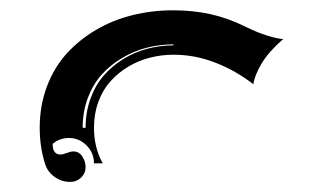

<svg xmlns="http://www.w3.org/2000/svg" viewBox="-20 -497 650 380"><path d="M58.6 -244.1Q58.6 -288.1 72.9 -325.9Q87.2 -363.8 112.1 -391.1Q137 -418.5 170.3 -438Q203.6 -457.5 242.3 -467Q281 -476.6 322.3 -476.6Q362.1 -476.6 396.9 -468.9Q431.6 -461.2 466.6 -443.8Q489.3 -432.6 508.9 -426.5Q528.6 -420.4 540.5 -419.7Q512 -395 498 -371.7Q484.1 -348.4 481.4 -330.3Q446.5 -357.4 406.2 -373Q366 -388.7 323.2 -388.7Q299.6 -388.7 276.9 -382.9Q254.2 -377.2 234.1 -365.2Q214.1 -353.3 198.9 -336.4Q183.6 -319.6 174.8 -295.8Q166 -272 166 -244.1Q166 -204.8 183.3 -173.8H166Q166 -194.3 151.4 -209.1Q136.7 -223.9 116.2 -223.9Q98.1 -223.9 84.2 -212.2Q84.2 -191.4 99.4 -191.2Q104.5 -191.2 112.2 -194.2Q119.9 -197.3 125 -197.3Q136.5 -197.3 142.9 -187.3Q149.4 -177.2 149.4 -166.3Q149.4 -154.1 140.5 -145.5Q131.6 -137 119.1 -137Q101.8 -137 87.9 -147Q74 -157 69.1 -172.9Q58.6 -206.3 58.6 -244.1ZM143.6 -244.1H149.4Q149.4 -275.1 159.2 -302Q168.9 -328.9 185.7 -347.9Q202.4 -366.9 224.6 -380.5Q246.8 -394 271.9 -400.6Q296.9 -407.2 323.2 -407.2V-409.2Q296.4 -409.2 270.6 -402.6Q244.9 -396 221.8 -382.3Q198.7 -368.7 181.4 -349.5Q164.1 -330.3 153.8 -303.1Q143.6 -275.9 143.6 -244.1Z"/></svg>

Font: AgreloyInT3
Style: Medium
Weight: 400
Designer: gluk
Foundry: gluk
Version: Version 0.27